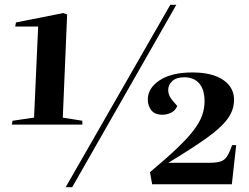

<svg xmlns="http://www.w3.org/2000/svg" viewBox="-20 -764 1032 795"><path d="M252 11 685 -744H710L279 11ZM240 -277 321 -264V-248H29L32 -264L121 -277L138 -654H43L46 -671L242 -710L258 -704ZM743 -444Q710 -444 693 -428Q676 -412 676.5 -390Q677 -368 695 -347L714 -325Q705 -305 688 -297Q671 -289 653 -289Q621 -289 606.5 -307.5Q592 -326 592 -352Q592 -399 641 -431.5Q690 -464 777 -464Q858 -464 903.5 -433.5Q949 -403 949 -351Q949 -307 921 -270Q893 -233 833 -190.5Q773 -148 677 -90H847Q875 -90 892 -95Q909 -100 919.5 -115.5Q930 -131 941 -163H958L940 -1H610L601 -51Q670 -109 714 -151Q758 -193 782.5 -225.5Q807 -258 817 -286.5Q827 -315 827 -345Q827 -393 805 -418.5Q783 -444 743 -444Z"/></svg>

Font: Literata 72pt
Style: Bold Italic
Weight: 700
Italic angle: -2°
Designer: Latin by Veronika Burian and Jose Scaglione. Greek by Irene Vlachou. Cyrillic by Vera Evstafieva
Foundry: TypeTogether
Version: Version 3.002